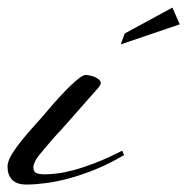

<svg xmlns="http://www.w3.org/2000/svg" viewBox="-27 -494 502 515"><path d="M78.1 -78.1Q70.8 -69.3 66.7 -60.3Q62.5 -51.3 62.5 -45.9Q62.5 -33.2 70.6 -29.8Q78.6 -26.4 92.8 -26.4Q106 -26.4 125.2 -28.6Q144.5 -30.8 170.2 -37.6Q195.8 -44.4 228.3 -56.9Q260.7 -69.3 300.8 -89.8L305.7 -78.1Q268.1 -55.7 231.2 -40.5Q194.3 -25.4 160.4 -16.1Q126.5 -6.8 96.7 -2.9Q66.9 1 43.9 1Q17.6 1 5.4 -12Q-6.8 -24.9 -6.8 -46.9Q-6.8 -58.6 1 -73.5Q8.8 -88.4 26.4 -111.3Q44.9 -134.8 65.4 -157.2Q85.9 -179.7 106.4 -204.1Q120.1 -220.2 134.8 -236.1Q149.4 -252 162.6 -264.6Q175.8 -277.3 186.5 -285.2Q197.3 -293 203.1 -293Q207 -293 213.9 -291.5Q220.7 -290 227.3 -287.4Q233.9 -284.7 238.5 -280.5Q243.2 -276.4 243.2 -271.5Q243.2 -266.1 236.1 -257.8Q229 -249.5 218.8 -238.3L137.7 -146.5Q134.3 -143.1 127.7 -136Q121.1 -128.9 113 -119.4Q105 -109.9 95.7 -99.1Q86.4 -88.4 78.1 -78.1ZM296.9 -375 307.6 -404.3 435.5 -473.6 455.1 -428.7Z"/></svg>

Font: Meie Script
Style: Regular
Weight: 400
Version: Version 1.001